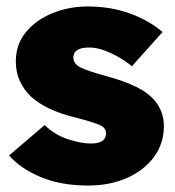

<svg xmlns="http://www.w3.org/2000/svg" viewBox="-20 -564 542 594"><path d="M252 10Q169 10 106.5 -16Q44 -42 8 -83L118 -177Q149 -147 189.5 -133.5Q230 -120 261 -120Q308 -120 308 -151Q308 -168 291 -176Q274 -185 207 -202Q121 -224 76 -265Q54 -286 41.5 -313Q29 -340 29 -374Q29 -427 60.5 -465Q92 -503 143 -523.5Q194 -544 251 -544Q321 -544 380 -523Q439 -502 483 -465L388 -359Q362 -381 324.5 -399Q287 -417 256 -417Q207 -417 207 -386Q207 -367 228 -356Q237 -351 259 -343.5Q281 -336 321 -325Q367 -312 401 -295.5Q435 -279 456 -256Q487 -221 487 -174Q487 -120 456.5 -78.5Q426 -37 373 -13.5Q320 10 252 10Z"/></svg>

Font: Lexend ExtraBold
Style: Regular
Weight: 800
Designer: Bonnie Shaver-Troup, Thomas Jockin
Foundry: Lexend
Version: Version 1.007; ttfautohint (v1.8.3)